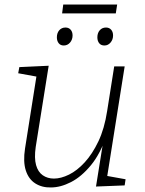

<svg xmlns="http://www.w3.org/2000/svg" viewBox="-20 -817 639 844"><path d="M204 7Q165 8 135.5 -10.5Q106 -29 93.5 -67.5Q81 -106 90 -164L142 -493L148 -479L60 -495L65 -522L194 -528L137 -171Q130 -122 138.5 -91.5Q147 -61 168 -46.5Q189 -32 217 -32Q248 -32 283.5 -49.5Q319 -67 352.5 -103.5Q386 -140 412.5 -195.5Q439 -251 451 -329L482 -525H528L450 -34L443 -45L532 -29L528 -2L402 3L436 -209L450 -226Q422 -142 380 -91Q338 -40 292 -16.5Q246 7 204 7ZM495 -797 489 -758H253L258 -797ZM260 -617Q246 -617 238 -627Q230 -637 230 -653Q230 -672 240.5 -684Q251 -696 268 -696Q282 -696 290.5 -686.5Q299 -677 299 -661Q299 -643 288 -630Q277 -617 260 -617ZM439 -617Q424 -617 416 -627Q408 -637 408 -653Q408 -672 418.5 -684Q429 -696 446 -696Q460 -696 468.5 -686.5Q477 -677 477 -661Q477 -643 466 -630Q455 -617 439 -617Z"/></svg>

Font: Bitter Thin Light
Style: Italic
Weight: 300
Italic angle: -9°
Version: Version 2.002